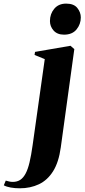

<svg xmlns="http://www.w3.org/2000/svg" viewBox="-150 -762 456 1036"><path d="M178 33Q167 113.5 136.5 162Q106 210.5 60 232.2Q14 254 -43 254Q-69.5 254 -92 250Q-114.5 246 -129.5 238L-119 212.5Q-109.5 215.5 -99.8 217.5Q-90 219.5 -81 219.5Q-58 219.5 -41.2 208.8Q-24.5 198 -12 174.8Q0.5 151.5 9.5 113.5Q18.5 75.5 26 21.5L91.5 -443L36.5 -465.5L39 -482L230.5 -515L251 -497ZM195.5 -575Q159 -575 139.2 -597.2Q119.5 -619.5 119.5 -648.5Q119.5 -687 142.8 -714.8Q166 -742.5 207 -742.5Q248.5 -742.5 267.2 -719Q286 -695.5 286 -668Q286 -631.5 263 -603.2Q240 -575 195.5 -575Z"/></svg>

Font: Merriweather 144pt ExtraBold
Style: Italic
Weight: 800
Italic angle: -7.8°
Version: Version 2.101